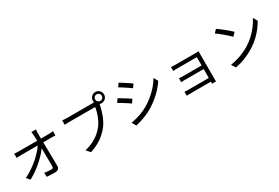

<svg xmlns="http://www.w3.org/2000/svg" viewBox="86 -2049 4828 3323"><g transform="rotate(-30 2500.0 -387.5)"><path d="M659.6 -782.7Q656.8 -762.6 655.3 -741.3Q653.8 -719.9 654.2 -699.4Q654.6 -671.7 655.3 -626.3Q656 -580.9 657.2 -523.9Q658.4 -466.8 659.2 -404.1Q660.1 -341.4 661.1 -278.3Q662.1 -215.3 662.8 -157.3Q663.5 -99.4 663.9 -52.5Q664.3 -12.9 641.1 7.7Q617.9 28.2 572.9 28.2Q534.8 28.2 492.4 26.4Q450 24.6 412.6 22.2L405.9 -60.4Q442 -54.2 480.4 -51.2Q518.8 -48.2 547.1 -48.2Q568.4 -48.2 576.4 -58.2Q584.4 -68.2 584.4 -88.3Q584.4 -124.2 584.1 -175Q583.8 -225.9 583.3 -285.3Q582.8 -344.7 582 -405.6Q581.2 -466.5 580.3 -523.3Q579.4 -580.1 578.5 -625.9Q577.6 -671.7 575.8 -699.4Q574.4 -728.3 572.2 -747.9Q570 -767.4 567.3 -782.7ZM122.6 -607.9Q144.9 -605.5 168.5 -603.9Q192.2 -602.4 215 -602.4Q226.5 -602.4 261.5 -602.4Q296.4 -602.4 347.3 -602.4Q398.1 -602.4 456.3 -602.4Q514.4 -602.4 572.8 -602.4Q631.2 -602.4 681.7 -602.4Q732.3 -602.4 767.4 -602.4Q802.4 -602.4 813 -602.4Q832.7 -602.4 858.2 -604.4Q883.6 -606.5 898.4 -608.3V-523.7Q880.5 -524.7 857.5 -525.5Q834.5 -526.3 815.9 -526.3Q806.1 -526.3 771.4 -526.3Q736.6 -526.3 685.5 -526.3Q634.3 -526.3 575.4 -526.3Q516.6 -526.3 457.3 -526.3Q398.1 -526.3 346.9 -526.3Q295.7 -526.3 261.1 -526.3Q226.5 -526.3 216.5 -526.3Q191.6 -526.3 169 -525.6Q146.4 -524.9 122.6 -522.9ZM86.5 -140.9Q165.7 -179.4 238.6 -229.5Q311.4 -279.6 373.1 -334.2Q434.7 -388.8 481.8 -442.4Q528.8 -496 556.4 -541.5L596.4 -541.7L597.4 -474.3Q569.4 -429.5 522 -376.4Q474.6 -323.4 414.2 -268.4Q353.9 -213.5 284.6 -163.8Q215.4 -114 143.8 -75.9Z M1805.4 -718.2Q1805.4 -690.7 1824.6 -671.6Q1843.8 -652.4 1871.2 -652.4Q1898.7 -652.4 1918.2 -671.6Q1937.7 -690.7 1937.7 -718.2Q1937.7 -745.7 1918.2 -765.2Q1898.7 -784.6 1871.2 -784.6Q1843.8 -784.6 1824.6 -765.2Q1805.4 -745.7 1805.4 -718.2ZM1759.4 -718.2Q1759.4 -749.2 1774.6 -774.7Q1789.8 -800.3 1815 -815.5Q1840.3 -830.6 1871.2 -830.6Q1902.2 -830.6 1927.8 -815.5Q1953.3 -800.3 1968.5 -774.7Q1983.7 -749.2 1983.7 -718.2Q1983.7 -687.3 1968.5 -662Q1953.3 -636.8 1927.8 -621.6Q1902.2 -606.4 1871.2 -606.4Q1840.3 -606.4 1815 -621.6Q1789.8 -636.8 1774.6 -662Q1759.4 -687.3 1759.4 -718.2ZM1846.2 -651.1Q1841.2 -640.6 1837.8 -628.4Q1834.3 -616.2 1831.1 -601Q1823.4 -561.7 1810.3 -513.9Q1797.1 -466 1778.5 -415.7Q1759.9 -365.4 1735.7 -318.1Q1711.5 -270.8 1682 -232.3Q1636.4 -174.1 1580 -124Q1523.7 -73.8 1451.9 -33.8Q1380 6.3 1288.4 35.3L1220.4 -39.6Q1317.8 -64.4 1389.3 -100Q1460.7 -135.6 1514.6 -181.3Q1568.6 -227.1 1610.4 -280.3Q1646 -325.8 1672.6 -383.4Q1699.2 -441 1716.9 -499.6Q1734.5 -558.1 1741.1 -606Q1726.7 -606 1687.8 -606Q1648.9 -606 1596.1 -606Q1543.2 -606 1485.4 -606Q1427.6 -606 1374.8 -606Q1321.9 -606 1283 -606Q1244 -606 1229.8 -606Q1200.1 -606 1174.9 -605.1Q1149.6 -604.3 1130.3 -602.9V-691.5Q1144.4 -690.1 1161.1 -688.4Q1177.8 -686.7 1196.1 -685.9Q1214.4 -685 1230.4 -685Q1242.3 -685 1273 -685Q1303.7 -685 1346.3 -685Q1388.9 -685 1437.3 -685Q1485.6 -685 1533.4 -685Q1581.3 -685 1622.8 -685Q1664.3 -685 1693.4 -685Q1722.4 -685 1731.8 -685Q1743.3 -685 1757.4 -685.9Q1771.5 -686.7 1785.3 -690.3Z M2300.8 -768.4Q2323.1 -756.2 2353.1 -736.9Q2383.1 -717.6 2415 -696.7Q2446.9 -675.8 2474.5 -657.3Q2502.2 -638.8 2518.3 -626.8L2471 -558.7Q2453.3 -572.5 2425.9 -591.5Q2398.6 -610.5 2367.7 -630.9Q2336.8 -651.3 2307.3 -669.8Q2277.8 -688.3 2256.1 -700.9ZM2150.7 -53.5Q2205.9 -63.5 2264 -79.6Q2322.1 -95.7 2379 -118.6Q2435.9 -141.4 2486.4 -169.6Q2569.3 -217.6 2640.1 -275.8Q2710.8 -334.1 2767.7 -400Q2824.7 -466 2864.9 -536.2L2913.4 -453.7Q2848.1 -353.2 2748.4 -260Q2648.6 -166.8 2528.5 -96.4Q2478.1 -67.2 2418.8 -42.6Q2359.4 -18 2301.6 0.2Q2243.8 18.4 2197.2 27.8ZM2150.3 -543.3Q2172.4 -531.7 2203.2 -513.3Q2234 -494.9 2266 -475.2Q2298 -455.6 2325.8 -438Q2353.5 -420.4 2369.7 -408.4L2324 -338.3Q2305.2 -351.9 2277.8 -370.3Q2250.3 -388.6 2219.1 -408.5Q2187.9 -428.4 2158.1 -446Q2128.3 -463.6 2105.6 -475.2Z M3222.9 -549Q3232.4 -548 3251.8 -547.1Q3271.2 -546.2 3291.7 -545.7Q3312.2 -545.2 3325.3 -545.2Q3342.1 -545.2 3378.5 -545.2Q3414.8 -545.2 3461.8 -545.2Q3508.8 -545.2 3556.9 -545.2Q3605 -545.2 3646 -545.2Q3687.1 -545.2 3711.5 -545.2Q3728.9 -545.2 3746.1 -545.7Q3763.4 -546.2 3773.3 -546.6Q3772.3 -538.7 3772.3 -524.5Q3772.3 -510.4 3772.3 -495.8Q3772.3 -486.7 3772.3 -453Q3772.3 -419.3 3772.3 -370Q3772.3 -320.8 3772.3 -265.4Q3772.3 -210 3772.3 -156.5Q3772.3 -103 3772.3 -61.1Q3772.3 -19.1 3772.3 2.3Q3772.3 14.3 3772.8 29.8Q3773.3 45.4 3773.9 56.3H3694.5Q3695.5 47.2 3695.5 31.3Q3695.5 15.4 3695.5 -0.2Q3695.5 -26.4 3695.5 -69.1Q3695.5 -111.8 3695.5 -162.6Q3695.5 -213.5 3695.5 -265.2Q3695.5 -316.9 3695.5 -361.4Q3695.5 -405.8 3695.5 -436Q3695.5 -466.1 3695.5 -473.9Q3687.4 -473.9 3660.8 -473.9Q3634.2 -473.9 3597 -473.9Q3559.8 -473.9 3518.5 -473.9Q3477.2 -473.9 3438.3 -473.9Q3399.4 -473.9 3369.2 -473.9Q3338.9 -473.9 3325.3 -473.9Q3312.2 -473.9 3291.5 -473.4Q3270.8 -472.9 3251.4 -472.2Q3232 -471.5 3222.9 -471.1ZM3244.8 -311.1Q3259.8 -310.1 3284.4 -308.8Q3308.9 -307.5 3334 -307.5Q3346.7 -307.5 3378.9 -307.5Q3411.1 -307.5 3454.1 -307.5Q3497.1 -307.5 3542.8 -307.5Q3588.6 -307.5 3629.6 -307.5Q3670.5 -307.5 3699 -307.5Q3727.4 -307.5 3734.6 -307.5V-235.8Q3727 -235.8 3698.8 -235.8Q3670.5 -235.8 3629.6 -235.8Q3588.6 -235.8 3542.8 -235.8Q3497.1 -235.8 3454.1 -235.8Q3411.1 -235.8 3379.2 -235.8Q3347.3 -235.8 3334.7 -235.8Q3308.9 -235.8 3284.4 -235.5Q3259.9 -235.2 3244.8 -233.8ZM3211 -62Q3223.4 -61 3245.3 -59.5Q3267.1 -58 3293.3 -58Q3307.5 -58 3342.2 -58Q3376.9 -58 3423 -58Q3469.1 -58 3518.8 -58Q3568.5 -58 3613.8 -58Q3659 -58 3691.7 -58Q3724.4 -58 3735 -58V15.5Q3722.9 15.5 3689.9 15.5Q3656.9 15.5 3611.6 15.5Q3566.4 15.5 3517.1 15.5Q3467.8 15.5 3422 15.5Q3376.3 15.5 3342 15.5Q3307.7 15.5 3293.5 15.5Q3270.5 15.5 3247 16.5Q3223.4 17.5 3211 17.9Z M4227 -732.7Q4253.7 -714.7 4288.7 -688.5Q4323.7 -662.3 4360.2 -632.4Q4396.8 -602.5 4429.1 -574.9Q4461.4 -547.2 4481.6 -526.2L4419.2 -462.7Q4400.4 -482.2 4370 -510.2Q4339.6 -538.2 4303.9 -568.5Q4268.2 -598.7 4233.2 -626.1Q4198.2 -653.5 4170 -671.9ZM4141.3 -62.6Q4228.7 -75.6 4301.3 -98.8Q4373.9 -122 4433.8 -150.9Q4493.7 -179.8 4540.9 -209Q4618.1 -257.3 4682.9 -319.9Q4747.8 -382.4 4796.9 -449.1Q4846 -515.8 4874.7 -577.3L4922.9 -491.7Q4889 -429.8 4839.2 -365.9Q4789.3 -302 4726.2 -243.1Q4663.1 -184.2 4587 -136.5Q4537.2 -105.2 4477.6 -75.1Q4418 -44.9 4347.7 -20.5Q4277.4 3.8 4193.6 19.3Z"/></g></svg>

Font: Noto Sans KR Thin
Style: Regular
Weight: 100
Designer: Ryoko NISHIZUKA 西塚涼子 (kana, bopomofo & ideographs); Paul D. Hunt (Latin, Greek & Cyrillic); Sandoll Communications 산돌커뮤니
Foundry: Adobe
Version: Version 2.004-H2;hotconv 1.0.118;makeotfexe 2.5.65603